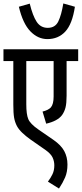

<svg xmlns="http://www.w3.org/2000/svg" viewBox="-20 -907 472 1110"><path d="M346 -887Q335 -820 317 -783Q299 -746 256 -746Q215 -746 192 -781Q169 -816 152 -886L89 -868Q112 -771 155.5 -726Q199 -681 254 -681Q317 -681 357.5 -724.5Q398 -768 413 -868ZM432 -622H0V-554H57V-302Q57 -253 61.5 -227Q66 -201 78 -178Q89 -158 109 -139Q129 -120 154 -102L243 -40Q274 -18 284 3.5Q294 25 294 49Q294 78 283.5 100Q273 122 257 143L321 183Q343 150 356.5 118.5Q370 87 370 44Q370 1 351.5 -33.5Q333 -68 288 -99L201 -159Q155 -191 143.5 -218.5Q132 -246 132 -304V-554H290V-349Q290 -305 274 -286Q259 -270 226 -262L247 -192Q313 -207 339 -242Q353 -262 359 -286.5Q365 -311 365 -354V-554H432Z"/></svg>

Font: Noto Sans Devanagari Extra Condensed
Style: Regular
Weight: 400
Width: 2
Designer: Monotype Design Team
Foundry: Monotype Imaging Inc.
Version: 1.000